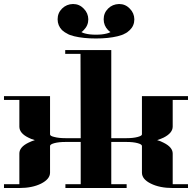

<svg xmlns="http://www.w3.org/2000/svg" viewBox="-20 -943 963 963"><path d="M0 0V-19H77.1V-172.9Q77.1 -205.1 122.1 -227.1Q138.7 -235.4 154.8 -240.2Q135.3 -245.6 122.1 -252.9Q77.1 -274.9 77.1 -308.1V-441.9H0V-460.9H231V-269Q231 -260.7 252.9 -255.9Q274.9 -250 308.1 -250H384.8L383.8 -672.9H307.1V-691.9H538.1V-250H615.2Q647.5 -250 669.9 -255.9Q691.9 -261.7 691.9 -269V-460.9H922.9V-441.9H846.2V-308.1Q846.2 -275.9 800.8 -252.9Q786.6 -246.1 768.1 -240.2Q785.6 -235.4 800.8 -227.1Q846.2 -204.6 846.2 -172.9V-19H922.9V0H846.2Q781.2 0 736.8 -22Q691.9 -43.9 691.9 -77.1V-210.9Q691.9 -219.2 669.9 -225.1Q647.9 -231 615.2 -231H538.1V-19H615.2V0H308.1V-19H384.8V-231H308.1Q275.4 -231 252.9 -225.1Q231 -219.2 231 -210.9V-77.1Q231 -44.9 186 -22Q141.6 0 77.1 0ZM269 -846.2Q269 -877.9 291 -899.9Q314 -922.4 346.2 -922.9Q377.9 -922.9 399.9 -899.9Q422.4 -877.4 422.9 -846.2Q422.9 -814.9 399.9 -792Q394 -785.2 388.2 -782.2Q396 -777.3 407.2 -774.9Q429.2 -769 460.9 -769Q493.2 -769 515.1 -774.9Q526.4 -777.3 534.2 -782.2Q527.8 -786.1 522 -792Q500 -814.9 500 -846.2Q500 -877.9 522 -899.9Q543.9 -921.9 577.1 -922.9Q608.9 -922.9 630.9 -899.9Q653.3 -877.4 653.8 -846.2Q653.8 -814 630.9 -792Q618.7 -779.8 605 -773.9Q595.2 -767.6 569.8 -761.2Q523.9 -750 460.9 -750Q397.9 -750 352.1 -761.2Q327.1 -767.6 317.9 -773.9Q305.7 -779.3 291 -792Q269 -814.9 269 -846.2Z"/></svg>

Font: Hjet
Style: Regular
Weight: 400
Designer: T. Christopher White
Version: Version 1.2